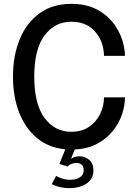

<svg xmlns="http://www.w3.org/2000/svg" viewBox="-20 -767 717 998"><path d="M394.5 45.5Q420.5 45.5 443 63.2Q465.5 81 465.5 120Q465.5 151 447.8 171.2Q430 191.5 401.8 201.2Q373.5 211 341.5 211Q312.5 211 285.8 204Q259 197 249 190L271.5 147.5Q279.5 152.5 299.8 160Q320 167.5 345.5 167.5Q375 167.5 395 154.8Q415 142 415 118Q415 98.5 404.5 89.2Q394 80 377.5 80Q365 80 351.8 85Q338.5 90 332.5 98.5L288.5 85.5L319.5 9Q232.5 1 171.8 -49.8Q111 -100.5 79.2 -183Q47.5 -265.5 47.5 -368.5Q47.5 -478 82.8 -563.5Q118 -649 185.8 -698Q253.5 -747 350.5 -747Q431 -747 487.8 -715.5Q544.5 -684 578.2 -634.5Q612 -585 623 -531.5Q629.5 -502.5 629.5 -476.5H520.5Q520.5 -490.5 518 -507Q509.5 -567 466.8 -610.5Q424 -654 350.5 -654Q264.5 -654 211.2 -582.2Q158 -510.5 158 -368.5Q158 -226.5 211.2 -154.2Q264.5 -82 350.5 -82Q405.5 -82 443.2 -108Q481 -134 500.8 -175Q520.5 -216 520.5 -261H629.5Q629.5 -216.5 613.5 -170.5Q597.5 -124.5 565.2 -84.8Q533 -45 483.8 -19Q434.5 7 368.5 10L349 58.5Q368 45.5 394.5 45.5Z"/></svg>

Font: Epilogue Medium
Style: Regular
Weight: 500
Designer: Tyler Finck
Foundry: Etcetera Type Co
Version: Version 2.111; ttfautohint (v1.8.3)